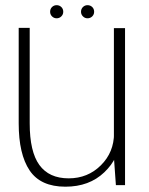

<svg xmlns="http://www.w3.org/2000/svg" viewBox="-20 -698 562 724"><path d="M417 0H451.5V-592H409.5V-105ZM92 -593H50.5V-233Q50.5 -116.5 91.8 -55.2Q133 6 226.5 6Q316.5 6 373.2 -48.2Q430 -102.5 430 -170L410 -196Q410 -124 360.5 -74.8Q311 -25.5 239 -25.5Q165 -25.5 128.5 -75.8Q92 -126 92 -233ZM193.5 -629Q204 -629 211.2 -636.2Q218.5 -643.5 218.5 -653.5Q218.5 -664.5 211.2 -671.5Q204 -678.5 193.5 -678.5Q183.5 -678.5 176.2 -671.5Q169 -664.5 169 -653.5Q169 -643.5 176.2 -636.2Q183.5 -629 193.5 -629ZM310 -629Q320.5 -629 327.8 -636.2Q335 -643.5 335 -653.5Q335 -664.5 327.8 -671.5Q320.5 -678.5 310 -678.5Q300 -678.5 292.8 -671.5Q285.5 -664.5 285.5 -653.5Q285.5 -643.5 292.8 -636.2Q300 -629 310 -629Z"/></svg>

Font: Anybody UltraCondensed Thin ExtraLight
Style: Regular
Weight: 250
Version: Version 1.111